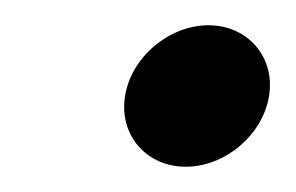

<svg xmlns="http://www.w3.org/2000/svg" viewBox="-20 -356 234 152"><path d="M127 -224C158 -224 188 -249 193 -280C198 -311 176 -336 145 -336C114 -336 84 -311 79 -280C74 -249 96 -224 127 -224Z"/></svg>

Font: Charger Pro
Style: LitNarObl
Weight: 300
Designer: Jasper
Foundry: Cannot Into Space Fonts
Version: Version 1.09